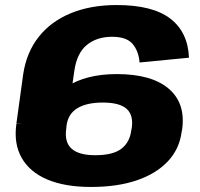

<svg xmlns="http://www.w3.org/2000/svg" viewBox="-20 -731 794 762"><path d="M72 -436Q85 -523 133.5 -584.5Q182 -646 261 -678.5Q340 -711 443 -711Q586 -711 656 -657Q726 -603 730 -502L534 -483Q530 -529 506 -557Q482 -585 425 -585Q364 -585 324.5 -552.5Q285 -520 275 -450L245 -240H45ZM341 11Q238 11 168 -18.5Q98 -48 66 -104.5Q34 -161 45 -239L153 -243Q166 -335 243.5 -386Q321 -437 443 -437Q581 -437 649 -379.5Q717 -322 703 -218L701 -208Q692 -139 645.5 -90Q599 -41 522 -15Q445 11 341 11ZM358 -115Q428 -115 461.5 -140.5Q495 -166 501 -214L503 -224Q510 -275 482 -299.5Q454 -324 388 -324Q324 -324 287 -301.5Q250 -279 244 -232L243 -221Q235 -167 264 -141Q293 -115 358 -115Z"/></svg>

Font: Pathway Extreme 28pt ExtraBold
Style: Italic
Weight: 800
Italic angle: -8°
Designer: Eduardo Rodriguez Tunni
Foundry: Eduardo Rodriguez Tunni
Version: Version 1.001;gftools[0.9.26]